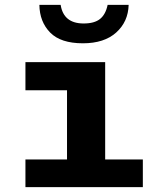

<svg xmlns="http://www.w3.org/2000/svg" viewBox="-20 -765 640 785"><path d="M84 0V-113H254V-396H84V-511H410V-113H564V0ZM319 -588Q228 -588 185 -632Q142 -676 141 -745H228Q240 -669 322 -669Q366 -669 389 -687.5Q412 -706 420 -745H506Q504 -676 455 -632Q406 -588 319 -588Z"/></svg>

Font: Chivo Mono
Style: Bold
Weight: 700
Monospace: yes
Designer: Hector Gatti
Foundry: Omnibus-Type
Version: Version 1.008; ttfautohint (v1.8.4.7-5d5b)